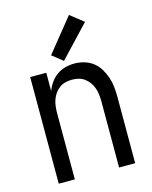

<svg xmlns="http://www.w3.org/2000/svg" viewBox="-116 -846 731 922"><g transform="rotate(-15 250.0 -385.0)"><path d="M60 0H140V-330Q140 -347 142 -363.5Q144 -380 149.5 -395.5Q155 -411 164.5 -424.5Q174 -438 187.5 -448Q201 -458 217.5 -462Q234 -466 250 -466Q267 -466 283 -462Q299 -458 312.5 -448Q326 -438 335.5 -424.5Q345 -411 350.5 -395.5Q356 -380 358 -363.5Q360 -347 360 -330V0H440V-330Q440 -355 437.5 -379.5Q435 -404 427 -427.5Q419 -451 406 -472.5Q393 -494 373.5 -509Q354 -524 330 -531Q306 -538 281 -538Q258 -538 235.5 -532Q213 -526 194 -512.5Q175 -499 161.5 -480Q148 -461 140 -439V-530H60ZM237 -563 383 -718 317 -770 184 -605Z"/></g></svg>

Font: Iosevka SS09
Style: Regular
Weight: 400
Monospace: yes
Designer: Belleve Invis
Foundry: Belleve Invis
Version: Version 5.2.1; ttfautohint (v1.8.3)